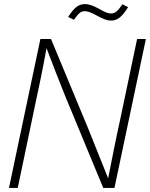

<svg xmlns="http://www.w3.org/2000/svg" viewBox="-20 -921 735 941"><path d="M695 -730H652L570 -340C550 -250 526 -129 510 -47L411 -294L230 -730H178L24 0H67L149 -392C169 -483 193 -600 208 -685C239 -604 269 -525 300 -449L486 0H541ZM314 -838 342 -824C367 -858 376 -866 396 -866C409 -866 422 -862 454 -845C485 -828 505 -820 523 -820C557 -820 578 -839 608 -886L580 -900C555 -864 544 -855 524 -855C513 -855 501 -857 467 -877C436 -894 415 -901 397 -901C364 -901 343 -883 314 -838Z"/></svg>

Font: Nacelle UltraLight
Style: Italic
Weight: 200
Italic angle: -12°
Designer: Sora Sagano
Foundry: Sora Sagano
Version: Version 1.000;FEAKit 1.0